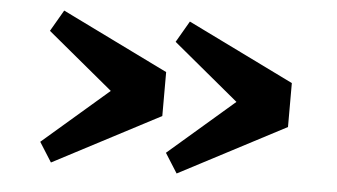

<svg xmlns="http://www.w3.org/2000/svg" viewBox="-42 -626 1136 648"><g transform="rotate(5 526.0 -301.5)"><path d="M756.8 -302.2 534.7 -486.3 576.7 -558.6 937.5 -381.8V-232.9L576.7 -43.9L534.7 -110.4ZM331.1 -302.2 108.9 -486.3 150.9 -558.6 511.7 -381.8V-232.9L150.9 -43.9L108.9 -110.4Z"/></g></svg>

Font: Merriweather
Style: Heavy
Weight: 900
Version: Version 1.003